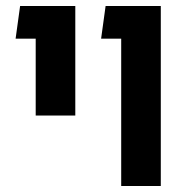

<svg xmlns="http://www.w3.org/2000/svg" viewBox="-20 -620 611 640"><path d="M384 0H516V-600H332L317 -491H384ZM99 -235H231V-600H47L32 -491H99Z"/></svg>

Font: Noto Sans Hebrew ExtraCondensed SemiBold
Style: Regular
Weight: 600
Width: 2
Designer: Ben Nathan
Foundry: Google LLC
Version: Version 3.001